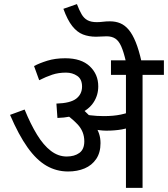

<svg xmlns="http://www.w3.org/2000/svg" viewBox="-20 -916 819 936"><path d="M675 -551V0H594V-551H521V-622H779V-551ZM298 -632Q376 -632 417.5 -593Q459 -554 459 -495Q459 -452 436.5 -417.5Q414 -383 370 -363Q326 -343 260 -341L255 -411Q323 -413 351.5 -435Q380 -457 380 -494Q380 -530 356.5 -546Q333 -562 302 -562Q265 -562 235 -552Q205 -542 171 -525L146 -594Q172 -608 210.5 -620Q249 -632 298 -632ZM470 -218Q470 -172 449 -141Q428 -110 392.5 -95Q357 -80 312 -80Q255 -80 206.5 -108Q158 -136 114.5 -197Q71 -258 29 -356L100 -382Q129 -311 160.5 -259.5Q192 -208 228 -180.5Q264 -153 305 -153Q343 -153 367 -170.5Q391 -188 391 -227Q391 -275 358 -310Q325 -345 278 -374L337 -377L380 -386Q394 -374 411 -357Q428 -340 438 -323L443 -304Q456 -285 463 -264Q470 -243 470 -218ZM486 -350Q534 -350 569 -357.5Q604 -365 651 -382V-310Q608 -291 573.5 -285Q539 -279 498 -279Q483 -279 463 -281.5Q443 -284 425.5 -287.5Q408 -291 400 -294L353 -350L359 -365Q388 -358 420 -354Q452 -350 486 -350ZM594 -615Q583 -663 571 -690Q559 -717 542 -728Q525 -739 500 -739Q487 -739 474 -738Q461 -737 448 -737Q413 -737 384.5 -748Q356 -759 332.5 -788.5Q309 -818 289 -873L355 -896Q366 -867 377.5 -847Q389 -827 406.5 -817.5Q424 -808 452 -808Q466 -808 482 -810Q498 -812 516 -812Q544 -812 566.5 -802.5Q589 -793 607.5 -771Q626 -749 641.5 -711Q657 -673 670 -615Z"/></svg>

Font: Noto Sans Devanagari
Style: Regular
Weight: 400
Designer: Jelle Bosma - Monotype Design Team
Foundry: Monotype Imaging Inc.
Version: Version 2.003